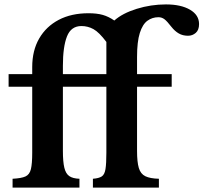

<svg xmlns="http://www.w3.org/2000/svg" viewBox="-20 -850 922 870"><path d="M37 0V-40Q77 -42 95.5 -50.5Q114 -59 120 -83.5Q126 -108 126 -158V-457H19V-514H126V-546Q126 -621 157.5 -675.5Q189 -730 246 -760Q303 -790 381 -790Q419 -790 445.5 -782.5Q472 -775 498 -757Q535 -790 599.5 -810Q664 -830 732 -830Q800 -830 841 -806Q882 -782 882 -741Q882 -714 867 -701Q852 -688 832 -688Q808 -688 790 -698.5Q772 -709 757 -728Q737 -754 725 -763Q713 -772 698 -772Q670 -772 648 -756Q626 -740 613.5 -700.5Q601 -661 601 -592V-514H758V-457H601V-166Q601 -116 609 -89Q617 -62 638.5 -51.5Q660 -41 700 -40V0H401V-40Q428 -42 441 -50.5Q454 -59 458 -84Q462 -109 462 -158V-457H265V-166Q265 -117 271.5 -90Q278 -63 294 -52Q310 -41 340 -40V0ZM265 -514H462V-660Q429 -704 403.5 -718Q378 -732 349 -732Q302 -732 283.5 -685Q265 -638 265 -552Z"/></svg>

Font: Libre Baskerville
Style: Bold
Weight: 700
Designer: Pablo Impallari, Rodrigo Fuenzalida
Foundry: Pablo Impallari, Rodrigo Fuenzalida
Version: Version 1.051; ttfautohint (v1.8.4.7-5d5b)